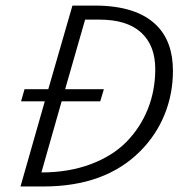

<svg xmlns="http://www.w3.org/2000/svg" viewBox="-20 -675 654 695"><path d="M56.2 -308.1 68.8 -352.1H154.8L242.2 -654.8H323.2Q475.1 -654.8 546.9 -583Q606 -523.9 606 -418.9Q606 -335 575.7 -260.3Q545.4 -185.5 486.8 -127Q359.9 0 137.2 0H54.2L142.1 -308.1ZM342.8 -308.1H203.1L129.9 -50.8Q228 -50.8 307.4 -80.3Q386.7 -109.9 437.3 -161.1Q487.8 -212.4 514.9 -279.8Q542 -347.2 542 -424.8Q542 -510.7 490.7 -557.4Q439.5 -604 339.8 -604H288.1L215.8 -352.1H356Z"/></svg>

Font: IntelOne Mono Light
Style: Italic
Weight: 300
Italic angle: -16°
Designer: Fred Shallcrass
Foundry: Frere-Jones Type LLC
Version: Version 1.200;hotconv 1.1.0;makeotfexe 2.6.0;FJTRelease1.2